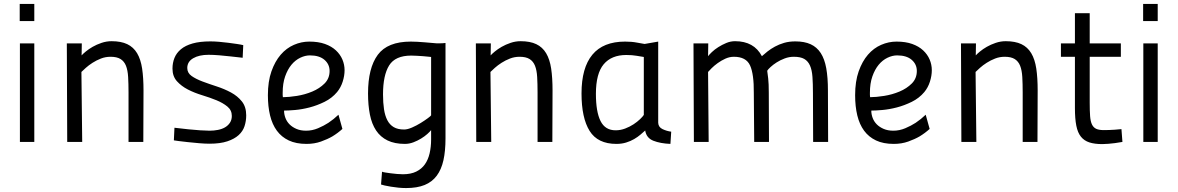

<svg xmlns="http://www.w3.org/2000/svg" viewBox="-20 -720 5975 974"><path d="M81 -500H154V0H81ZM80 -700H154V-613H80Z M321 0 319 -500H395L394 -439Q400 -446 415 -458.5Q430 -471 450 -482.5Q470 -494 495 -502.5Q520 -511 546 -511Q594 -511 625.5 -496Q657 -481 675.5 -450Q694 -419 701 -372Q708 -325 708 -261L707 0H632V-250Q632 -295 630 -329.5Q628 -364 619 -386.5Q610 -409 591.5 -420.5Q573 -432 541 -432Q515 -432 492 -423Q469 -414 449.5 -401.5Q430 -389 415.5 -376Q401 -363 393 -355L397 0Z M1211 -427Q1179 -430 1148 -434Q1122 -437 1092 -439.5Q1062 -442 1038 -442Q990 -442 960 -424.5Q930 -407 930 -375Q930 -350 952 -334.5Q974 -319 1007.5 -306.5Q1041 -294 1079.5 -281.5Q1118 -269 1151.5 -251Q1185 -233 1207 -205.5Q1229 -178 1229 -135Q1229 -106 1220.5 -80Q1212 -54 1190.5 -34.5Q1169 -15 1133 -3Q1097 9 1043 9Q1020 9 990.5 6.5Q961 4 933.5 1Q906 -2 886 -4.5Q866 -7 862 -8L865 -72Q902 -68 936 -64Q965 -61 995 -59Q1025 -57 1043 -57Q1065 -57 1085.5 -61Q1106 -65 1121.5 -74Q1137 -83 1146.5 -97.5Q1156 -112 1156 -132Q1156 -161 1133.5 -179.5Q1111 -198 1078 -211.5Q1045 -225 1005.5 -237Q966 -249 933 -266Q900 -283 877.5 -308Q855 -333 855 -372Q855 -401 865 -426Q875 -451 897.5 -470Q920 -489 957 -499.5Q994 -510 1047 -510Q1067 -510 1091 -508Q1115 -506 1138 -503Q1161 -500 1181.5 -497Q1202 -494 1214 -491Z M1533 -57Q1564 -57 1593.5 -69.5Q1623 -82 1646 -97Q1673 -115 1697 -138L1717 -66Q1694 -45 1666 -28Q1642 -14 1608.5 -2Q1575 10 1535 10Q1482 10 1445 -7.5Q1408 -25 1384.5 -57Q1361 -89 1350 -134.5Q1339 -180 1339 -237Q1339 -307 1357 -358Q1375 -409 1404 -442.5Q1433 -476 1471 -492.5Q1509 -509 1549 -509Q1595 -509 1628.5 -497Q1662 -485 1684 -464.5Q1706 -444 1717 -418Q1728 -392 1728 -364Q1728 -336 1718.5 -306Q1709 -276 1690 -253Q1664 -222 1626.5 -203.5Q1589 -185 1550.5 -175Q1512 -165 1477 -162Q1442 -159 1421 -159Q1421 -140 1428 -121.5Q1435 -103 1449 -89Q1463 -75 1484 -66Q1505 -57 1533 -57ZM1415 -227Q1445 -227 1486 -233.5Q1527 -240 1564 -255.5Q1601 -271 1626.5 -296.5Q1652 -322 1652 -360Q1652 -394 1626 -416.5Q1600 -439 1552 -439Q1528 -439 1503 -427Q1478 -415 1458.5 -391.5Q1439 -368 1426.5 -332.5Q1414 -297 1414 -249Q1414 -244 1414 -238Q1414 -232 1415 -227Z M2030 -63Q2047 -63 2070 -73Q2093 -83 2114 -96Q2135 -109 2150.5 -120.5Q2166 -132 2167 -135V-431Q2164 -431 2152.5 -432.5Q2141 -434 2126 -435Q2111 -436 2094.5 -437Q2078 -438 2066 -438Q1985 -438 1954 -388Q1923 -338 1923 -241Q1923 -199 1928 -166Q1933 -133 1945 -110Q1957 -87 1977.5 -75Q1998 -63 2030 -63ZM1918 151Q1922 153 1934 155Q1946 157 1961.5 159Q1977 161 1993.5 162.5Q2010 164 2024 164Q2064 164 2091.5 150.5Q2119 137 2135.5 113.5Q2152 90 2159.5 57.5Q2167 25 2167 -13V-60Q2161 -52 2147.5 -40Q2134 -28 2116 -17Q2098 -6 2077 2Q2056 10 2034 10Q1982 10 1946 -7.5Q1910 -25 1888 -58Q1866 -91 1856.5 -138.5Q1847 -186 1847 -246Q1847 -375 1896.5 -442Q1946 -509 2064 -509Q2079 -509 2097 -508Q2115 -507 2133 -505.5Q2151 -504 2168 -502.5Q2185 -501 2197 -500Q2212 -500 2223.5 -500.5Q2235 -501 2240 -502V-18Q2240 46 2229.5 93Q2219 140 2195.5 171.5Q2172 203 2134 218.5Q2096 234 2040 234Q2021 234 2001 232Q1981 230 1963 227Q1945 224 1931.5 221Q1918 218 1913 216Z M2396 0 2394 -500H2470L2469 -439Q2475 -446 2490 -458.5Q2505 -471 2525 -482.5Q2545 -494 2570 -502.5Q2595 -511 2621 -511Q2669 -511 2700.5 -496Q2732 -481 2750.5 -450Q2769 -419 2776 -372Q2783 -325 2783 -261L2782 0H2707V-250Q2707 -295 2705 -329.5Q2703 -364 2694 -386.5Q2685 -409 2666.5 -420.5Q2648 -432 2616 -432Q2590 -432 2567 -423Q2544 -414 2524.5 -401.5Q2505 -389 2490.5 -376Q2476 -363 2468 -355L2472 0Z M3319 -97Q3320 -75 3341 -65Q3362 -55 3385 -52L3381 10Q3330 8 3294.5 -6Q3259 -20 3253 -58Q3243 -49 3229 -37Q3215 -25 3197 -14.5Q3179 -4 3156.5 3Q3134 10 3107 10Q3012 10 2971 -56Q2930 -122 2930 -246Q2930 -376 2985 -442.5Q3040 -509 3151 -509Q3185 -509 3210.5 -504Q3236 -499 3250 -497L3319 -509ZM3103 -59Q3128 -59 3151.5 -68Q3175 -77 3194 -89.5Q3213 -102 3227 -115.5Q3241 -129 3246 -137V-431Q3232 -433 3209.5 -437Q3187 -441 3157 -441Q3082 -441 3042.5 -394Q3003 -347 3003 -244Q3003 -153 3026.5 -106Q3050 -59 3103 -59Z M3500 0 3498 -500H3573L3572 -435Q3578 -443 3591.5 -456Q3605 -469 3624 -481Q3643 -493 3664.5 -502Q3686 -511 3709 -511Q3805 -511 3845 -435Q3857 -446 3873.5 -459Q3890 -472 3911 -483.5Q3932 -495 3957.5 -502.5Q3983 -510 4015 -510Q4061 -510 4092.5 -495.5Q4124 -481 4143.5 -451Q4163 -421 4171.5 -374Q4180 -327 4180 -261L4181 0H4105L4104 -248Q4104 -295 4101.5 -330Q4099 -365 4089 -387.5Q4079 -410 4060 -421Q4041 -432 4007 -432Q3983 -432 3960.5 -423.5Q3938 -415 3920 -403.5Q3902 -392 3889 -380Q3876 -368 3872 -361Q3874 -348 3877 -322Q3880 -296 3880 -250L3881 0H3806L3804 -248Q3805 -344 3785 -388Q3765 -432 3703 -432Q3681 -432 3660 -422.5Q3639 -413 3621 -400Q3603 -387 3590 -374Q3577 -361 3572 -355L3575 0Z M4512 -57Q4543 -57 4572.5 -69.5Q4602 -82 4625 -97Q4652 -115 4676 -138L4696 -66Q4673 -45 4645 -28Q4621 -14 4587.5 -2Q4554 10 4514 10Q4461 10 4424 -7.5Q4387 -25 4363.5 -57Q4340 -89 4329 -134.5Q4318 -180 4318 -237Q4318 -307 4336 -358Q4354 -409 4383 -442.5Q4412 -476 4450 -492.5Q4488 -509 4528 -509Q4574 -509 4607.5 -497Q4641 -485 4663 -464.5Q4685 -444 4696 -418Q4707 -392 4707 -364Q4707 -336 4697.5 -306Q4688 -276 4669 -253Q4643 -222 4605.5 -203.5Q4568 -185 4529.5 -175Q4491 -165 4456 -162Q4421 -159 4400 -159Q4400 -140 4407 -121.5Q4414 -103 4428 -89Q4442 -75 4463 -66Q4484 -57 4512 -57ZM4394 -227Q4424 -227 4465 -233.5Q4506 -240 4543 -255.5Q4580 -271 4605.5 -296.5Q4631 -322 4631 -360Q4631 -394 4605 -416.5Q4579 -439 4531 -439Q4507 -439 4482 -427Q4457 -415 4437.5 -391.5Q4418 -368 4405.5 -332.5Q4393 -297 4393 -249Q4393 -244 4393 -238Q4393 -232 4394 -227Z M4857 0 4855 -500H4931L4930 -439Q4936 -446 4951 -458.5Q4966 -471 4986 -482.5Q5006 -494 5031 -502.5Q5056 -511 5082 -511Q5130 -511 5161.5 -496Q5193 -481 5211.5 -450Q5230 -419 5237 -372Q5244 -325 5244 -261L5243 0H5168V-250Q5168 -295 5166 -329.5Q5164 -364 5155 -386.5Q5146 -409 5127.5 -420.5Q5109 -432 5077 -432Q5051 -432 5028 -423Q5005 -414 4985.5 -401.5Q4966 -389 4951.5 -376Q4937 -363 4929 -355L4933 0Z M5508 -432V-199Q5508 -158 5510 -131Q5512 -104 5519.5 -88.5Q5527 -73 5541 -66.5Q5555 -60 5580 -60Q5591 -60 5606 -60.5Q5621 -61 5635 -62Q5652 -63 5669 -65L5674 0Q5654 3 5636 6Q5620 8 5602.5 9.5Q5585 11 5572 11Q5533 11 5506.5 2.5Q5480 -6 5463.5 -26.5Q5447 -47 5440 -82.5Q5433 -118 5433 -172V-432H5362V-500H5433V-653H5508V-500H5666V-432Z M5780 -500H5853V0H5780ZM5779 -700H5853V-613H5779Z"/></svg>

Font: Panefresco 400wt
Style: Regular
Weight: 400
Foundry: Campivisivi & Chank Co
Version: Version 1.002